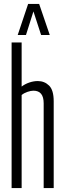

<svg xmlns="http://www.w3.org/2000/svg" viewBox="-20 -956 332 976"><path d="M39 0V-740H90V-516Q107 -529 129 -536.5Q151 -544 172 -544Q206 -544 229.5 -521Q253 -498 253 -441V0H202V-431Q202 -495 150 -495Q137 -495 119.5 -489Q102 -483 90 -473V0ZM70 -778 123 -936H179L233 -778H189L150 -898L112 -778Z"/></svg>

Font: Georama ExtraCondensed Light
Style: Regular
Weight: 300
Width: 2
Designer: Jean-Baptiste Levee
Foundry: Production Type
Version: Version 1.000